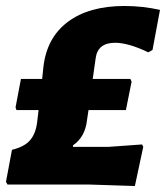

<svg xmlns="http://www.w3.org/2000/svg" viewBox="-35 -617 555 642"><path d="M401 -353 405 -344 386 -249H261L256 -216Q250 -159 209 -131V-126H329L440 -134L444 -126L416 5L262 0H-10L-15 -9L5 -116Q46 -126 65 -147.5Q84 -169 89 -207L94 -249H20L17 -258L35 -353H106L110 -392Q121 -491 192 -544Q263 -597 381 -597Q441 -597 500 -584L475 -450L461 -442Q394 -474 350 -474Q292 -474 285 -423L275 -353Z"/></svg>

Font: Alegreya Sans Black
Style: Italic
Weight: 900
Italic angle: -7°
Designer: Juan Pablo del Peral
Foundry: Huerta Tipografica
Version: Version 2.007